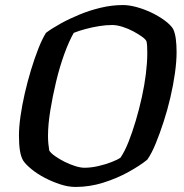

<svg xmlns="http://www.w3.org/2000/svg" viewBox="-20 -740 728 760"><path d="M279 0Q250 0 218 -10.5Q186 -21 156.5 -36.5Q127 -52 104.5 -70.5Q82 -89 72 -104Q63 -119 59 -143.5Q55 -168 55 -203Q55 -236 61 -279Q67 -322 78 -370Q89 -418 103 -464Q117 -510 132 -548Q147 -586 162 -610Q186 -628 220.5 -647Q255 -666 295 -682.5Q335 -699 379 -709.5Q423 -720 467 -720Q491 -720 520.5 -712Q550 -704 578.5 -690.5Q607 -677 630.5 -660Q654 -643 665 -626Q673 -609 676 -585.5Q679 -562 679 -534Q679 -497 672.5 -450.5Q666 -404 654.5 -354.5Q643 -305 627.5 -257.5Q612 -210 596 -171Q580 -132 563 -108Q535 -85 489 -59.5Q443 -34 389 -17Q335 0 279 0ZM314 -76Q340 -76 368.5 -82.5Q397 -89 421.5 -98.5Q446 -108 457 -116Q474 -141 489 -179Q504 -217 517.5 -262.5Q531 -308 541.5 -355.5Q552 -403 557.5 -448Q563 -493 563 -529Q563 -542 562.5 -554.5Q562 -567 560 -576Q557 -584 542.5 -594.5Q528 -605 507.5 -616Q487 -627 464.5 -634Q442 -641 424 -641Q399 -641 371.5 -636.5Q344 -632 318 -625Q292 -618 272 -610Q253 -577 234.5 -526Q216 -475 202 -416.5Q188 -358 179 -302Q170 -246 170 -202Q170 -185 171.5 -170.5Q173 -156 175 -144Q181 -134 198 -122Q215 -110 236 -99.5Q257 -89 278 -82.5Q299 -76 314 -76Z"/></svg>

Font: Texturina Medium 12pt SemiBold
Style: Italic
Weight: 600
Italic angle: -11°
Version: Version 1.002